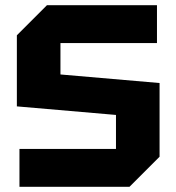

<svg xmlns="http://www.w3.org/2000/svg" viewBox="-20 -720 680 740"><path d="M55 0V-146H427V-277L45 -310V-584L161 -700H585V-554H213V-433L595 -400V-116L479 0Z"/></svg>

Font: Tektur
Style: Bold
Weight: 700
Designer: Adam Jagosz
Foundry: Adam Jagosz
Version: Version 1.005;gftools[0.9.30]